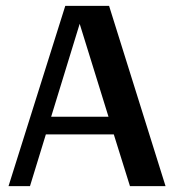

<svg xmlns="http://www.w3.org/2000/svg" viewBox="-20 -633 591 653"><path d="M367 -176H136L82 0H9L202 -613H351L543 0H422ZM349 -236 251 -552 154 -236Z"/></svg>

Font: Arya
Style: Bold
Weight: 700
Designer: Eduardo Rodriguez Tunni, Modular Infotech
Foundry: Eduardo Rodriguez Tunni, Modular Infotech
Version: Version 1.002